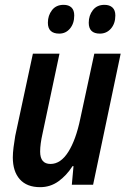

<svg xmlns="http://www.w3.org/2000/svg" viewBox="-20 -764 524 794"><path d="M146 10Q91 10 62 -22.5Q33 -55 33 -113Q33 -131 36 -155Q39 -179 43 -202L116 -542H226L156 -212Q146 -168 146 -137Q146 -86 189 -86Q231 -86 262.5 -136Q294 -186 312 -273L370 -542H479L365 0H277L284 -77H280Q255 -38 221.5 -14Q188 10 146 10ZM393 -625Q347 -625 347 -670Q347 -700 364 -722Q381 -744 412 -744Q433 -744 445 -733Q457 -722 457 -700Q457 -667 439 -646Q421 -625 393 -625ZM225 -625Q178 -625 178 -670Q178 -700 195 -722Q212 -744 243 -744Q264 -744 275.5 -733Q287 -722 287 -700Q287 -667 269.5 -646Q252 -625 225 -625Z"/></svg>

Font: Noto Sans Condensed SemiBold
Style: Italic
Weight: 600
Width: 3
Italic angle: -12°
Designer: Monotype Design Team
Foundry: Monotype Imaging Inc.
Version: Version 2.013; ttfautohint (v1.8.4.7-5d5b)